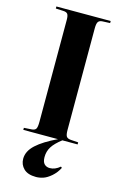

<svg xmlns="http://www.w3.org/2000/svg" viewBox="-143 -793 711 1097"><g transform="rotate(15 212.5 -244.5)"><path d="M187 241.2Q138.2 241.2 114 217.5Q89.8 193.8 89.8 159.2Q89.8 114.3 131.6 75.9Q173.3 37.6 252.9 0H47.9V-12.2L94.2 -15.1Q112.8 -16.6 118.9 -27.3Q125 -38.1 125 -68.8V-670.9Q125 -696.3 118.2 -705.8Q111.3 -715.3 90.8 -715.8L47.9 -717.8V-730H369.1V-717.8L323.2 -715.8Q305.7 -714.8 298.8 -704.1Q292 -693.4 292 -666V-64.9Q292 -36.6 298.8 -26.6Q305.7 -16.6 325.2 -15.1L369.1 -12.2V0H278.8Q238.3 31.2 221.7 58.1Q205.1 85 205.1 118.2Q205.1 146.5 217.5 159.2Q230 171.9 250 171.9Q281.2 171.9 310.1 147L316.9 152.8Q300.3 184.6 275.9 205.6Q251.5 226.6 229.7 233.9Q208 241.2 187 241.2Z"/></g></svg>

Font: Display Regular
Style: Bold
Weight: 700
Designer: Latin by Veronika Burian and Jose Scaglione. Greek by Irene Vlachou. Cyrillic by Vera Evstafieva.
Foundry: TypeTogether
Version: Version 3.002